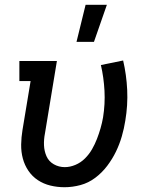

<svg xmlns="http://www.w3.org/2000/svg" viewBox="-20 -775 640 803"><path d="M250 8Q219 8 190.5 1Q162 -6 138.5 -21.5Q115 -37 99 -60.5Q83 -84 75.5 -112Q68 -140 68.5 -170.5Q69 -201 74 -231L108 -436H61V-520H218L168 -217Q163 -192 164 -167.5Q165 -143 174.5 -121.5Q184 -100 205 -88Q226 -76 251 -76Q273 -76 295.5 -85.5Q318 -95 335.5 -112.5Q353 -130 365 -151Q377 -172 385.5 -194Q394 -216 400.5 -238.5Q407 -261 411 -284Q420 -340 417 -395.5Q414 -451 402 -503L495 -522Q509 -462 512 -398.5Q515 -335 504 -270Q499 -238 489.5 -205Q480 -172 465 -141Q450 -110 428.5 -81.5Q407 -53 378.5 -31.5Q350 -10 316.5 -1Q283 8 250 8ZM300 -600 338 -755H427L373 -600Z"/></svg>

Font: Iosevka Etoile Medium
Style: Italic
Weight: 500
Italic angle: -9°
Designer: Belleve Invis
Foundry: Belleve Invis
Version: Version 22.1.2; ttfautohint (v1.8.4)